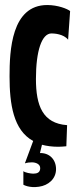

<svg xmlns="http://www.w3.org/2000/svg" viewBox="-20 -559 307 764"><path d="M203 114C203 76 177 49 139 50L147 17C166 22 187 25 212 25C222 25 233 24 244 23L247 -61C150 -68 123 -138 123 -245C123 -356 146 -426 185 -426C195 -426 233 -424 251 -401L259 -515C248 -524 210 -539 168 -539C25 -539 18 -357 18 -255C18 -145 33 -41 112 2L79 91C88 88 98 87 107 87C121 87 140 93 140 110C140 128 127 132 112 132C103 132 79 128 73 122V176C73 176 96 190 135 184C172 179 203 153 203 114Z"/></svg>

Font: Mouse Memoirs
Style: Regular
Weight: 400
Designer: Astigmatic (AOETI)
Foundry: Astigmatic (AOETI)
Version: Version 1.000